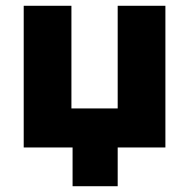

<svg xmlns="http://www.w3.org/2000/svg" viewBox="-20 -510 654 664"><path d="M231 134V0H62V-490H227V-135H387V-490H552V0H387V134Z"/></svg>

Font: Cantarell Extra Bold
Style: Regular
Weight: 800
Designer: Dave Crossland, Nikolaus Waxweiler, Florian Fecher, Jacques Le Bailly, Eben Sorkin, Alexei Vanyashin, Alexios Zavras, Em
Version: Version 0.303